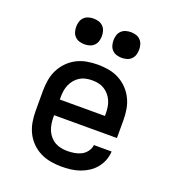

<svg xmlns="http://www.w3.org/2000/svg" viewBox="-137 -854 874 968"><g transform="rotate(20 300.0 -370.5)"><path d="M302 8Q273 8 244 3Q215 -2 188.5 -15Q162 -28 141 -49Q120 -70 107 -96.5Q94 -123 89 -152Q84 -181 84 -210V-320Q84 -349 89 -378Q94 -407 107 -433Q120 -459 140.5 -480Q161 -501 187 -514.5Q213 -528 242 -533Q271 -538 300 -538Q329 -538 358 -533Q387 -528 413 -514.5Q439 -501 459.5 -480Q480 -459 493 -433Q506 -407 511 -378Q516 -349 516 -320V-223H179V-210Q179 -193 182 -175.5Q185 -158 191.5 -142.5Q198 -127 209.5 -113.5Q221 -100 236 -91.5Q251 -83 268 -79.5Q285 -76 302 -76Q321 -76 340 -79Q359 -82 376 -90.5Q393 -99 405 -115Q417 -131 419 -150H514Q513 -125 504 -102Q495 -79 479.5 -60Q464 -41 443 -27.5Q422 -14 399 -6Q376 2 351.5 5Q327 8 302 8ZM421 -307V-320Q421 -337 418.5 -354Q416 -371 409 -387Q402 -403 391 -416Q380 -429 365.5 -438Q351 -447 334 -450.5Q317 -454 300 -454Q283 -454 266 -450.5Q249 -447 234.5 -438Q220 -429 209 -416Q198 -403 191 -387Q184 -371 181.5 -354Q179 -337 179 -320V-307ZM400 -611Q386 -611 372.5 -615Q359 -619 349 -629Q339 -639 335 -652.5Q331 -666 331 -680Q331 -694 335 -707.5Q339 -721 349 -731Q359 -741 372.5 -745Q386 -749 400 -749Q414 -749 427.5 -745Q441 -741 451 -731Q461 -721 465 -707.5Q469 -694 469 -680Q469 -666 465 -652.5Q461 -639 451 -629Q441 -619 427.5 -615Q414 -611 400 -611ZM200 -611Q186 -611 172.5 -615Q159 -619 149 -629Q139 -639 135 -652.5Q131 -666 131 -680Q131 -694 135 -707.5Q139 -721 149 -731Q159 -741 172.5 -745Q186 -749 200 -749Q214 -749 227.5 -745Q241 -741 251 -731Q261 -721 265 -707.5Q269 -694 269 -680Q269 -666 265 -652.5Q261 -639 251 -629Q241 -619 227.5 -615Q214 -611 200 -611Z"/></g></svg>

Font: Iosevka Slab Medium Extended
Style: Regular
Weight: 500
Width: 7
Monospace: yes
Designer: Belleve Invis
Foundry: Belleve Invis
Version: Version 11.1.1; ttfautohint (v1.8.3)